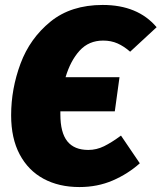

<svg xmlns="http://www.w3.org/2000/svg" viewBox="-20 -736 653 776"><path d="M469 -188 545 -76Q497 -33 435.5 -6.5Q374 20 301 20Q218 20 156 -13.5Q94 -47 59.5 -112Q25 -177 25 -270Q25 -377 63 -479Q101 -581 184 -648.5Q267 -716 395 -716Q537 -716 613 -626L506 -527Q481 -549 455 -560.5Q429 -572 397 -572Q339 -572 302 -531.5Q265 -491 245 -424H463L444 -286H224V-274Q224 -200 252 -165Q280 -130 337 -130Q370 -130 400.5 -145Q431 -160 469 -188Z"/></svg>

Font: Fira Sans Black
Style: Italic
Weight: 900
Italic angle: -8°
Designer: Carrois Corporate & Edenspiekermann AG
Foundry: Carrois Corporate GbR & Edenspiekermann AG
Version: Version 4.203